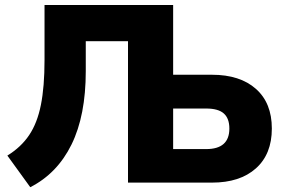

<svg xmlns="http://www.w3.org/2000/svg" viewBox="-20 -739 1147 777"><path d="M160.2 -496.1V-718.8H680.7V-436.5H837.9Q951.2 -436.5 1015.6 -379.4Q1080.1 -322.3 1080.1 -218.8Q1080.1 -115.2 1015.6 -57.6Q951.2 0 837.9 0H498V-572.3H327.1V-451.2Q327.1 -271.5 269.5 -154.3Q211.9 -37.1 102.5 18.6L9.8 -109.4Q65.4 -143.6 98.1 -192.4Q130.9 -241.2 145.5 -314.5Q160.2 -387.7 160.2 -496.1ZM814.5 -135.7Q908.2 -135.7 908.2 -218.8Q908.2 -259.8 885.7 -279.8Q863.3 -299.8 814.5 -299.8H680.7V-135.7Z"/></svg>

Font: Min Sans Black
Style: Regular
Weight: 900
Designer: Jinseong-Kim, NotoSansCJK, Nunito
Foundry: Jinseong-Kim
Version: Version 1.000